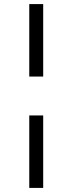

<svg xmlns="http://www.w3.org/2000/svg" viewBox="-20 -780 354 938"><path d="M123 -406H191V-760H123ZM123 138H191V-216H123Z"/></svg>

Font: Braiins Sans
Style: Regular
Weight: 400
Designer: Mike Abbink, Paul van der Laan, Pieter van Rosmalen, Jiri Chlebus, Lubos Buracinsky
Foundry: Bold Monday, Sudetype
Version: Version 1.000;hotconv 1.0.109;makeotfexe 2.5.65596